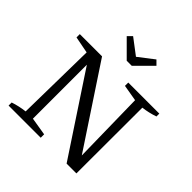

<svg xmlns="http://www.w3.org/2000/svg" viewBox="-225 -1057 1233 1233"><g transform="rotate(45 391.5 -440.5)"><path d="M477 -648H759V-622Q707 -604 655 -598L654 0H565L208 -541V-51L330 -31V0H38V-28Q89 -45 142 -51L151 -596L37 -618V-648H239L597 -106L588 -599L477 -618ZM371 -740 259 -852 288 -881 395 -800 500 -881 529 -852 417 -740Z"/></g></svg>

Font: Piazzolla SC
Style: Regular
Weight: 400
Designer: Juan Pablo del Peral
Foundry: Huerta Tipografica
Version: Version 1.330